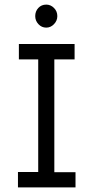

<svg xmlns="http://www.w3.org/2000/svg" viewBox="-20 -814 415 834"><path d="M58 0V-67H146V-556H62V-623H304V-556H216V-66H308V0ZM181 -694Q161 -694 147 -709Q133 -724 133 -744Q133 -765 146.5 -779.5Q160 -794 181 -794Q200 -794 214.5 -779.5Q229 -765 229 -744Q229 -724 214.5 -709Q200 -694 181 -694Z"/></svg>

Font: Inconsolata Condensed Medium
Style: Regular
Weight: 500
Width: 3
Monospace: yes
Designer: Raph Levien, Cyreal, Brenton Simpson
Foundry: Raph Levien, Cyreal, Google
Version: Version 3.100; ttfautohint (v1.8.4.7-5d5b)